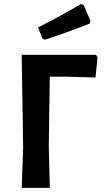

<svg xmlns="http://www.w3.org/2000/svg" viewBox="-20 -909 502 929"><path d="M371 -889 384 -886 418 -807 414 -795Q292 -747 198 -717L186 -721L164 -776Q278 -834 371 -889ZM444 -644 452 -633 442 -534 303 -538H221L216 -204L221 0H85L92 -192L85 -644Z"/></svg>

Font: Alegreya Sans
Style: Bold
Weight: 700
Designer: Juan Pablo del Peral
Foundry: Huerta Tipografica
Version: Version 2.007